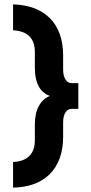

<svg xmlns="http://www.w3.org/2000/svg" viewBox="-20 -732 420 882"><path d="M40 12.2Q89.8 9.8 115 -15.6Q140.1 -41 140.1 -86.9V-159.2Q140.1 -212.4 158.7 -245.6Q177.2 -278.8 209 -291Q193.4 -296.9 180.7 -307.1Q168 -317.4 158.9 -333.3Q149.9 -349.1 145 -370.8Q140.1 -392.6 140.1 -421.9V-494.1Q140.1 -540 115 -565.2Q89.8 -590.3 40 -592.8V-711.9Q92.3 -710.4 134.8 -695.1Q177.2 -679.7 207.3 -650.4Q237.3 -621.1 253.7 -577.6Q270 -534.2 270 -477.1V-412.1Q270 -384.8 280.3 -367.4Q290.5 -350.1 310.1 -350.1H339.8V-231.9H310.1Q290.5 -231.9 280.3 -214.8Q270 -197.8 270 -169.9V-104Q270 -46.9 253.7 -3.4Q237.3 40 207.3 69.3Q177.2 98.6 134.8 113.8Q92.3 128.9 40 129.9Z"/></svg>

Font: Overpass
Style: Bold
Weight: 700
Designer: Delve Withrington
Foundry: Delve Fonts
Version: Version 1.001